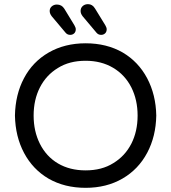

<svg xmlns="http://www.w3.org/2000/svg" viewBox="-20 -903 833 934"><path d="M215.8 -34.2Q139.6 -79.1 97.2 -158.7Q54.7 -238.3 52.7 -340.8Q54.7 -443.4 96.7 -522.5Q138.7 -602.5 216.8 -647.5Q294.9 -692.4 396.5 -692.4Q499 -692.4 577.1 -647.5Q653.3 -602.5 695.8 -522.5Q738.3 -442.4 740.2 -340.8Q738.3 -239.3 696.3 -160.2Q653.3 -79.1 575.7 -34.2Q498 10.7 396.5 10.7Q293.9 10.7 215.8 -34.2ZM531.2 -109.4Q587.9 -143.6 618.7 -203.6Q649.4 -263.7 649.4 -340.8Q649.4 -417 619.1 -477.5Q587.9 -539.1 530.3 -573.2Q472.7 -607.4 396.5 -607.4Q317.4 -607.4 261.7 -572.3Q205.1 -538.1 174.3 -478Q143.6 -418 143.6 -340.8Q143.6 -264.6 173.8 -204.1Q205.1 -141.6 262.2 -107.9Q319.3 -74.2 396.5 -74.2Q475.6 -74.2 531.2 -109.4ZM298.8 -744.1 231.4 -824.2Q221.7 -836.9 221.7 -849.6Q221.7 -863.3 231.9 -872.1Q242.2 -880.9 256.8 -880.9Q280.3 -880.9 293 -860.4L341.8 -780.3Q348.6 -768.6 348.6 -760.7Q348.6 -748 340.8 -740.7Q333 -733.4 321.3 -733.4Q307.6 -733.4 298.8 -744.1ZM449.2 -744.1 381.8 -824.2Q372.1 -836.9 372.1 -849.6Q372.1 -864.3 382.3 -873.5Q392.6 -882.8 408.2 -882.8Q429.7 -882.8 442.4 -861.3L492.2 -780.3Q499 -768.6 499 -760.7Q499 -748 491.2 -740.7Q483.4 -733.4 471.7 -733.4Q458 -733.4 449.2 -744.1Z"/></svg>

Font: jf-openhuninn-2.1
Style: Regular
Weight: 400
Designer: [Kosugi Maru]
Designed by MOTOYA      

[Varela Round]
Joe Prince (Latin component); Avraham Cornfeld (Hebrew component)
Foundry: justfont Co., Ltd.
Version: 2.1